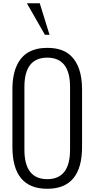

<svg xmlns="http://www.w3.org/2000/svg" viewBox="-20 -1146 580 1179"><path d="M284.2 -932.1H255.9L145 -1126H224.1ZM56.2 -244.1V-596.2Q56.2 -688 84.5 -746.6Q134.3 -852.1 270 -852.1Q365.7 -852.1 416 -802.7Q483.9 -737.3 483.9 -596.2V-244.1Q483.9 13.2 270 13.2Q56.2 13.2 56.2 -244.1ZM410.2 -227.1V-611.8Q410.2 -792 270 -792Q129.9 -792 129.9 -611.8V-227.1Q129.9 -45.9 270 -45.9Q410.2 -45.9 410.2 -227.1Z"/></svg>

Font: VL Oswald
Style: Light
Weight: 300
Designer: vernon adams
Foundry: vernon adams
Version: Version ; ttfautohint (v0.92.18-e454-dirty) -l 8 -r 50 -G 20